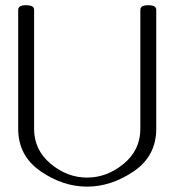

<svg xmlns="http://www.w3.org/2000/svg" viewBox="-20 -694 660 726"><path d="M510.7 -657.2Q510.7 -674.3 541 -674.3Q570.8 -674.3 570.8 -657.2V-207Q570.8 -104 485.6 -46.1Q400.4 11.7 309.1 11.7Q217.8 11.7 133.3 -46.6Q48.8 -105 48.8 -207V-657.2Q48.8 -674.3 78.6 -674.3Q108.9 -674.3 108.9 -657.2V-207Q108.9 -127 171.6 -74.7Q234.4 -22.5 309.1 -22.5Q384.3 -22.5 447.5 -74.5Q510.7 -126.5 510.7 -207Z"/></svg>

Font: Gayathri Thin
Style: Regular
Weight: 100
Designer: Binoy Dominic <binoy.domenic@gmail.com>
Foundry: SMC
Version: Version 1.000